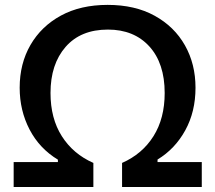

<svg xmlns="http://www.w3.org/2000/svg" viewBox="-20 -746 859 766"><path d="M34.5 0V-99.5H211V-109Q137.5 -153.5 98 -229.2Q58.5 -305 58.5 -396Q58.5 -492 101.5 -566.5Q144.5 -641 223 -683.8Q301.5 -726.5 409.5 -726.5Q518.5 -726.5 597 -683.2Q675.5 -640 717.8 -565.2Q760 -490.5 760 -396Q760 -300.5 719.2 -226.2Q678.5 -152 608.5 -109.5V-99.5H785V0H467V-96Q547.5 -131.5 592.2 -202.5Q637 -273.5 637 -375Q637 -493.5 575.8 -560.8Q514.5 -628 410.5 -628Q302 -628 241.8 -559Q181.5 -490 181.5 -375Q181.5 -273.5 226.8 -202.5Q272 -131.5 352.5 -96V0Z"/></svg>

Font: Heraclito Medium
Style: Regular
Weight: 500
Designer: Kostas Bartsokas (font) & Cristiano Sobral (main changes)
Foundry: Kostas Bartsokas (font) & Cristiano Sobral (main changes)
Version: Version 1.00;July 8, 2020;FontCreator 13.0.0.2655 64-bit